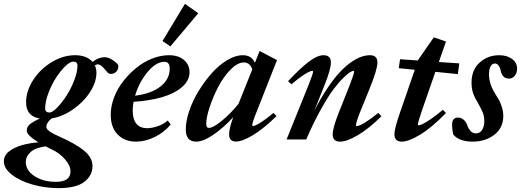

<svg xmlns="http://www.w3.org/2000/svg" viewBox="-97 -725 2708 998"><path d="M207.5 252.9Q138.2 252.9 72.5 234.4Q6.8 215.8 -35.2 183.1Q-77.1 150.4 -77.1 113.3Q-77.1 73.2 -26.9 47.1Q23.4 21 102.5 14.6Q42 -22.5 42 -45.9Q42 -64.9 57.4 -78.4Q72.8 -91.8 109.9 -108.9Q38.6 -120.6 38.6 -192.9Q38.6 -252.4 75.7 -309.6Q112.8 -366.7 172.1 -402.3Q231.4 -438 293 -438Q353.5 -438 384.3 -403.3Q415 -427.7 447.3 -427.7Q462.4 -427.7 480.7 -417.7Q499 -407.7 510.7 -395.5Q518.1 -388.2 518.1 -381.8Q518.1 -363.8 507.3 -352.3Q496.6 -340.8 478.5 -340.8Q467.8 -340.8 459 -351.6Q428.7 -390.6 411.6 -390.6Q403.3 -390.6 396 -384.8Q404.3 -368.2 404.3 -347.2Q404.3 -297.4 370.1 -245.1Q335.9 -192.9 281.7 -155.8Q227.5 -118.7 170.9 -109.4Q144 -86.9 144 -66.4Q144 -53.7 160.6 -42Q177.2 -30.3 209.5 -16.1Q296.4 22 340.1 58.1Q383.8 94.2 383.8 137.7Q383.8 187.5 341.3 220.2Q298.8 252.9 207.5 252.9ZM160.2 -140.1Q175.3 -140.1 200.2 -165.8Q225.1 -191.4 248.5 -227.5Q272 -263.7 288.8 -307.4Q305.7 -351.1 305.7 -383.3Q305.7 -404.8 283.7 -404.8Q267.1 -404.8 241.9 -380.4Q216.8 -356 193.8 -320.3Q170.9 -284.7 154.3 -240.5Q137.7 -196.3 137.7 -161.1Q137.7 -140.1 160.2 -140.1ZM37.1 116.7Q37.1 161.6 83 190.9Q128.9 220.2 193.4 220.2Q269.5 220.2 269.5 166Q269.5 136.7 241.7 104Q213.9 71.3 173.8 52.7L139.6 35.6Q86.9 43 62 65.4Q37.1 87.9 37.1 116.7Z M788.6 -483.9 747.6 -511.7 864.3 -705.1 933.6 -656.2ZM609.9 11.2Q550.8 11.2 514.6 -25.9Q478.5 -63 478.5 -128.4Q478.5 -172.4 495.6 -217.8Q512.7 -263.2 543 -302Q573.2 -340.8 611.1 -371.8Q648.9 -402.8 693.4 -420.4Q737.8 -438 780.8 -438Q830.6 -438 859.4 -413.1Q888.2 -388.2 888.2 -350.6Q888.2 -306.2 849.1 -272.5Q810.1 -238.8 745.6 -220Q681.2 -201.2 597.2 -195.8Q592.8 -173.3 592.8 -150.4Q592.8 -104.5 612.3 -81.5Q631.8 -58.6 667.5 -58.6Q691.4 -58.6 721.7 -68.6Q752 -78.6 774.9 -98.6L790.5 -78.1Q757.3 -37.6 708 -13.2Q658.7 11.2 609.9 11.2ZM757.3 -403.8Q714.4 -403.8 670.2 -350.8Q626 -297.9 605 -227.5Q689 -237.8 737.1 -275.4Q785.2 -313 785.2 -368.2Q785.2 -403.8 757.3 -403.8Z M922.9 11.2Q868.7 11.2 868.7 -52.7Q868.7 -95.2 886.5 -148.2Q904.3 -201.2 935.1 -251.5Q965.8 -301.8 1003.2 -344Q1040.5 -386.2 1083.5 -412.1Q1126.5 -438 1165 -438Q1210.9 -438 1228 -398.4L1252.4 -460L1342.8 -412.6L1235.4 -140.1Q1214.4 -88.9 1214.4 -74.7Q1214.4 -69.8 1217.8 -69.8Q1223.1 -69.8 1234.6 -75Q1246.1 -80.1 1270.3 -96.4Q1294.4 -112.8 1324.7 -138.2L1340.3 -121.6Q1272.9 -55.7 1217.8 -22.5Q1162.6 10.7 1129.9 10.7Q1093.8 10.7 1093.8 -26.4Q1093.8 -56.6 1115.2 -115.7Q1064 -60.1 1011.7 -24.4Q959.5 11.2 922.9 11.2ZM975.1 -82Q975.1 -60.1 988.8 -60.1Q1010.3 -60.1 1054.9 -96.2Q1099.6 -132.3 1142.6 -185.1L1214.4 -364.3Q1202.1 -400.4 1170.4 -400.4Q1137.7 -400.4 1101.1 -363Q1064.5 -325.7 1037.6 -273.9Q1010.7 -222.2 992.9 -168.7Q975.1 -115.2 975.1 -82Z M1392.6 0 1505.9 -280.8Q1530.3 -341.3 1530.3 -352.5Q1530.3 -356.9 1525.9 -356.9Q1520.5 -356.9 1508.3 -351.3Q1496.1 -345.7 1471.7 -328.9Q1447.3 -312 1418 -286.6L1400.4 -303.2Q1464.4 -371.1 1508.5 -404.5Q1552.7 -438 1584.5 -438Q1623 -438 1623 -399.9Q1623 -366.2 1592.8 -290L1536.6 -148.9Q1569.8 -214.4 1604.2 -265.6Q1638.7 -316.9 1668.5 -348.9Q1698.2 -380.9 1727.8 -401.4Q1757.3 -421.9 1781 -429.9Q1804.7 -438 1826.7 -438Q1864.7 -438 1864.7 -399.9Q1864.7 -363.8 1823.7 -263.2L1773.9 -140.6Q1753.4 -88.4 1753.4 -73.7Q1753.4 -69.8 1757.3 -69.8Q1784.2 -69.8 1869.6 -138.2L1885.7 -120.6Q1818.4 -54.7 1762 -21.7Q1705.6 11.2 1670.9 11.2Q1632.3 11.2 1632.3 -26.9Q1632.3 -59.6 1663.6 -138.7L1719.2 -278.3Q1743.7 -341.8 1743.7 -353Q1743.7 -356.9 1739.7 -356.9Q1735.4 -356.9 1723.6 -350.3Q1711.9 -343.8 1688 -320.6Q1664.1 -297.4 1636.7 -261.2Q1609.4 -225.1 1571 -156.5Q1532.7 -87.9 1494.6 0Z M1991.2 11.2Q1953.1 11.2 1953.1 -27.8Q1953.1 -55.2 1981.9 -139.2L2059.1 -362.3L1975.6 -370.6L1982.4 -417L2075.7 -410.6L2077.1 -414.6L2157.7 -530.8L2221.2 -509.3L2184.1 -402.8L2290.5 -395.5L2282.7 -339.8L2166 -351.6L2094.2 -144.5Q2075.2 -88.9 2075.2 -77.1Q2075.2 -73.7 2079.1 -73.7Q2085.4 -73.7 2098.9 -79.8Q2112.3 -85.9 2141.1 -105.2Q2169.9 -124.5 2205.1 -154.3L2221.2 -137.7Q2146 -60.5 2086.4 -24.7Q2026.9 11.2 1991.2 11.2Z M2359.4 11.2Q2290 11.2 2258.8 -25.9Q2252.9 -52.7 2252.9 -76.7Q2252.9 -113.8 2283.2 -113.8Q2299.3 -113.8 2312 -103.5Q2324.7 -93.3 2331.1 -75.7Q2346.7 -31.7 2376 -31.7Q2397.9 -31.7 2409.2 -50Q2420.4 -68.4 2420.4 -96.2Q2420.4 -119.1 2412.8 -138.9Q2405.3 -158.7 2388.7 -187Q2371.1 -215.3 2362.5 -239.7Q2354 -264.2 2354 -295.9Q2354 -361.8 2396.2 -399.9Q2438.5 -438 2498 -438Q2538.1 -438 2564.5 -418.7Q2590.8 -399.4 2590.8 -367.7Q2590.8 -346.2 2578.9 -331.3Q2566.9 -316.4 2548.8 -316.4Q2529.8 -316.4 2519.3 -328.1Q2508.8 -339.8 2505.9 -356.9Q2503.4 -371.6 2495.4 -383.3Q2487.3 -395 2475.6 -395Q2461.4 -395 2453.1 -380.1Q2444.8 -365.2 2444.8 -339.8Q2444.8 -289.1 2475.6 -240.2Q2490.7 -216.3 2497.8 -203.1Q2504.9 -189.9 2512 -167.5Q2519 -145 2519 -122.6Q2519 -60.1 2472.4 -24.4Q2425.8 11.2 2359.4 11.2Z"/></svg>

Font: Elstob 14pt
Style: Bold Italic
Weight: 700
Italic angle: -20°
Designer: Peter S. Baker
Version: Version 1.015